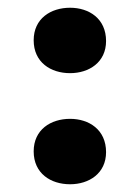

<svg xmlns="http://www.w3.org/2000/svg" viewBox="-20 -461 361 496"><path d="M161 15C210 15 254 -13 254 -68C254 -126 210 -154 161 -154C111 -154 67 -126 67 -70C67 -13 111 15 161 15ZM161 -272C210 -272 254 -300 254 -355C254 -413 210 -441 161 -441C111 -441 67 -413 67 -357C67 -300 111 -272 161 -272Z"/></svg>

Font: Sprat Black
Style: Regular
Weight: 900
Designer: Ethan Nakache
Foundry: Collletttivo
Version: Version 2.000;Glyphs 3.2 (3217)